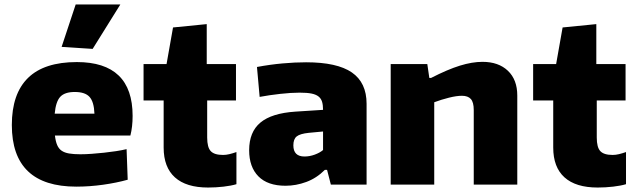

<svg xmlns="http://www.w3.org/2000/svg" viewBox="-20 -827 2854 860"><path d="M256 -617 319 -807H519L395 -608ZM322 9Q33 9 33 -267Q33 -407 105.5 -478Q178 -549 324 -549Q574 -549 574 -308Q574 -259 564 -220H226Q229 -194 236 -177.5Q243 -161 256 -152Q269 -143 289.5 -139.5Q310 -136 340 -136Q363 -136 390.5 -138Q418 -140 446 -143Q474 -146 500 -150Q526 -154 547 -159L552 -22Q502 -8 441.5 0.5Q381 9 322 9ZM315 -415Q270 -415 250 -393.5Q230 -372 225 -318H403Q401 -371 381 -393Q361 -415 315 -415Z M912 13Q814 13 763.5 -32.5Q713 -78 713 -166V-377H623V-540H726L755 -704L906 -719V-540H1037V-377H908V-211Q908 -167 924 -150Q940 -133 979 -133Q993 -133 1007.5 -136.5Q1022 -140 1039 -146V-2Q1016 5 981.5 9Q947 13 912 13Z M1259 5Q1179 5 1137.5 -37Q1096 -79 1096 -154Q1096 -236 1146.5 -278Q1197 -320 1303 -327L1427 -335Q1427 -357 1422.5 -371.5Q1418 -386 1406.5 -395Q1395 -404 1375 -408Q1355 -412 1322 -412Q1284 -412 1235 -406.5Q1186 -401 1143 -393L1131 -527Q1190 -538 1246 -543Q1302 -548 1351 -548Q1490 -548 1556 -502.5Q1622 -457 1622 -362V0H1462L1445 -66H1435Q1398 -29 1352 -12Q1306 5 1259 5ZM1344 -126Q1367 -126 1390 -134.5Q1413 -143 1427 -155V-238L1363 -232Q1324 -228 1309 -216Q1294 -204 1294 -176Q1294 -126 1344 -126Z M1730 -540H1894L1903 -478H1911Q1985 -516 2040 -533Q2095 -550 2141 -550Q2213 -550 2255 -510Q2297 -470 2297 -399V0H2102V-334Q2102 -369 2089 -383.5Q2076 -398 2049 -398Q2025 -398 1991 -389.5Q1957 -381 1925 -369V0H1730Z M2657 13Q2559 13 2508.5 -32.5Q2458 -78 2458 -166V-377H2368V-540H2471L2500 -704L2651 -719V-540H2782V-377H2653V-211Q2653 -167 2669 -150Q2685 -133 2724 -133Q2738 -133 2752.5 -136.5Q2767 -140 2784 -146V-2Q2761 5 2726.5 9Q2692 13 2657 13Z"/></svg>

Font: Encode Sans Normal
Style: ExtraBold
Weight: 800
Designer: Pablo Impallari, Andres Torresi
Foundry: Pablo Impallari, Andres Torresi
Version: Version 1.000; ttfautohint (v1.00) -l 8 -r 50 -G 200 -x 14 -